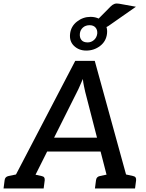

<svg xmlns="http://www.w3.org/2000/svg" viewBox="-39 -1062 825 1082"><path d="M10 0 385 -719H495L693 0H609Q594 0 585.5 -7Q577 -14 575 -25L441 -545Q438 -560 434 -577.5Q430 -595 428 -617Q418 -595 410.5 -577Q403 -559 395 -544L135 -25Q130 -16 119.5 -8Q109 0 95 0ZM89 0 96 -64H160L153 0ZM203 -208 237 -286H537L552 -208ZM549 0 557 -64H623L616 0ZM-19 0 -13 -46Q-12 -56 -6.5 -62Q-1 -68 9 -70L81 -85L82 0ZM106 0 127 -85 195 -70Q206 -68 210 -62Q214 -56 213 -46L207 0ZM496 0 502 -46Q503 -56 508.5 -62Q514 -68 524 -70L596 -85L597 0ZM621 0 643 -85 711 -70Q721 -68 725 -62Q729 -56 728 -46L722 0ZM447 -777Q406 -777 378.5 -803Q351 -829 356 -872Q361 -914 395 -940.5Q429 -967 471 -967Q513 -967 541 -941Q569 -915 564 -872Q559 -829 525 -803Q491 -777 447 -777ZM455 -823Q475 -823 490.5 -836.5Q506 -850 509 -872Q511 -893 499.5 -906.5Q488 -920 466 -920Q443 -920 428 -906.5Q413 -893 411 -872Q409 -850 420 -836.5Q431 -823 455 -823ZM536 -909 479 -919 585 -1026Q595 -1036 606 -1040Q617 -1044 633 -1041L727 -1024L574 -917Q564 -910 556 -908Q548 -906 536 -909Z"/></svg>

Font: Aleo Medium
Style: Italic
Weight: 500
Italic angle: -7°
Designer: Alessio Laiso
Foundry: Alessio Laiso
Version: Version 2.001;gftools[0.9.29]